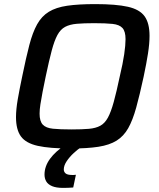

<svg xmlns="http://www.w3.org/2000/svg" viewBox="-20 -716 777 936"><path d="M324 8Q222 8 164 -5Q106 -18 82 -51Q58 -84 58 -145Q58 -182 66.5 -231.5Q75 -281 89 -347Q107 -435 123 -496.5Q139 -558 161 -597.5Q183 -637 218 -658.5Q253 -680 307.5 -688Q362 -696 444 -696Q546 -696 603.5 -683Q661 -670 685 -636.5Q709 -603 709 -541Q709 -504 701.5 -455.5Q694 -407 680 -341Q661 -253 644 -191.5Q627 -130 605 -91Q583 -52 548.5 -30.5Q514 -9 460 -0.5Q406 8 324 8ZM329 -85Q380 -85 413.5 -88Q447 -91 469 -103Q491 -115 506 -142.5Q521 -170 534.5 -219Q548 -268 564 -344Q579 -407 585.5 -451.5Q592 -496 592 -525Q592 -563 577 -579.5Q562 -596 528.5 -599.5Q495 -603 439 -603Q388 -603 354 -600Q320 -597 297.5 -585Q275 -573 260 -545.5Q245 -518 232 -469Q219 -420 203 -344Q194 -302 187.5 -267.5Q181 -233 177 -207.5Q173 -182 173 -162Q173 -125 188.5 -108.5Q204 -92 238 -88.5Q272 -85 329 -85ZM288 200Q254 200 234 191.5Q214 183 205.5 168.5Q197 154 197 135Q197 95 224 58Q251 21 300 -10L378 0Q360 11 339.5 30Q319 49 305 70Q291 91 291 110Q291 122 300 129.5Q309 137 332 137Q335 137 339 137Q343 137 350 136L337 198Q325 199 312.5 199.5Q300 200 288 200Z"/></svg>

Font: Saira Thin Medium
Style: Italic
Weight: 500
Italic angle: -12°
Version: Version 1.101